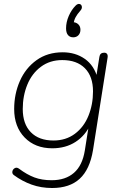

<svg xmlns="http://www.w3.org/2000/svg" viewBox="-20 -754 610 962"><path d="M49 123Q40 116 42 105Q44 94 54 88.5Q64 83 75 91Q115 121 152.5 135Q190 149 239 149Q308 149 350.5 112Q393 75 405 0L426 -133L434 -132Q408 -75 358.5 -43Q309 -11 242 -11Q156 -11 103.5 -65Q51 -119 51 -208Q51 -283 79.5 -348Q108 -413 163 -452.5Q218 -492 294 -492Q358 -492 405 -459Q452 -426 469 -362H461L478 -469Q481 -490 502 -490Q512 -490 516.5 -483.5Q521 -477 519 -465L446 -2Q430 95 379.5 141.5Q329 188 241 188Q186 188 138.5 171Q91 154 49 123ZM446 -296Q446 -371 405.5 -412Q365 -453 292 -453Q230 -453 185 -419.5Q140 -386 117 -330Q94 -274 94 -208Q94 -133 134.5 -91.5Q175 -50 248 -50Q310 -50 355 -83.5Q400 -117 423 -173.5Q446 -230 446 -296ZM311 -612Q311 -643 324.5 -674Q338 -705 359 -726Q369 -736 378.5 -734Q388 -732 390 -721.5Q392 -711 383 -701Q367 -683 359 -668Q351 -653 348 -634L343 -643Q361 -643 372 -632.5Q383 -622 383 -605Q383 -588 373 -577.5Q363 -567 347 -567Q330 -567 320.5 -578.5Q311 -590 311 -612Z"/></svg>

Font: SN Pro Thin
Style: Italic
Weight: 200
Italic angle: -9°
Designer: Tobias Whetton
Foundry: Supernotes
Version: Version 1.003;Glyphs 3.3 (3324)